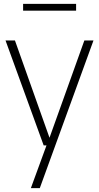

<svg xmlns="http://www.w3.org/2000/svg" viewBox="-20 -749 510 989"><path d="M205 0 8.5 -540.5H57L235 -39.5L414.5 -540.5H461.5L185 220H139L219.5 0ZM99 -694V-729H372V-694Z"/></svg>

Font: Encode Sans SmCnd XLt
Style: Regular
Weight: 200
Width: 4
Designer: Multiple Designers
Foundry: Impallari Type
Version: Version 3.002; ttfautohint (v1.8.3) -l 8 -r 50 -G 200 -x 14 